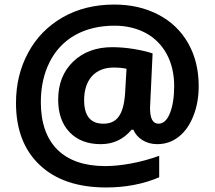

<svg xmlns="http://www.w3.org/2000/svg" viewBox="-20 -743 937 838"><path d="M847.2 -367.2C847.2 -438 832 -500 801.3 -554.2C770.5 -608.4 727.1 -649.9 670.9 -679.2C614.7 -708.5 550.8 -723.1 479 -723.1C394 -723.1 318.8 -704.6 253.9 -667.5C188.5 -629.9 138.2 -578.6 103 -513.2C67.4 -447.3 49.8 -374.5 49.8 -293.9C49.8 -178.2 84.5 -87.4 153.8 -22.5C222.7 42.5 319.3 75.2 442.9 75.2C527.8 75.2 605 60.5 674.8 30.8V-63C594.7 -33.7 507.8 -18.1 439 -18.1C256.8 -18.1 158.2 -117.2 158.2 -296.9C158.2 -363.8 171.4 -422.4 197.3 -473.6C249 -575.2 348.6 -630.9 480 -630.9C530.8 -630.9 576.2 -620.1 615.7 -599.1C694.8 -556.6 740.2 -473.1 740.2 -368.2C740.2 -318.8 733.9 -279.3 721.7 -249C709.5 -218.3 692.9 -203.1 671.9 -203.1C647 -203.1 634.8 -225.6 634.8 -271L646 -509.8C624 -517.1 596.7 -523.9 563 -529.3C529.3 -534.7 498 -537.1 470.2 -537.1C399.9 -537.1 342.8 -516.1 299.3 -474.1C255.9 -432.1 233.9 -377 233.9 -308.1C233.9 -248 250.5 -200.7 283.7 -166C316.9 -131.3 362.3 -113.8 419.9 -113.8C474.1 -113.8 519 -134.8 554.2 -176.8H562C578.1 -139.2 617.7 -113.8 666 -113.8C702.1 -113.8 733.9 -125 761.2 -147C788.6 -168.9 809.6 -199.7 824.7 -238.8C839.8 -277.3 847.2 -320.3 847.2 -367.2ZM347.2 -306.2C347.2 -394 394.5 -448.2 476.1 -448.2C497.1 -448.2 515.6 -446.3 532.2 -442.9L525.9 -335C519.5 -241.7 489.7 -203.1 431.2 -203.1C375 -203.1 347.2 -237.3 347.2 -306.2Z"/></svg>

Font: Samim
Style: Bold
Weight: 700
Foundry: DejaVu fonts team - Redesigned by Saber Rastikerdar
Version: Version 4.0.5